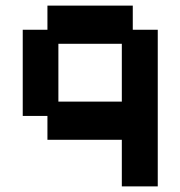

<svg xmlns="http://www.w3.org/2000/svg" viewBox="-20 -487 643 684"><path d="M414 177V11H149V-74H61V-381H149V-467H453V-381H542V177ZM188 -125H414V-331H188Z"/></svg>

Font: Pixelify Sans
Style: Bold
Weight: 700
Designer: Stefie Justprince
Foundry: Typecalism Foundryline
Version: Version 1.000